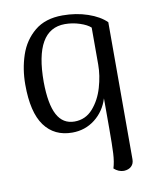

<svg xmlns="http://www.w3.org/2000/svg" viewBox="-84 -585 708 877"><g transform="rotate(-10 270.0 -147.0)"><path d="M374 208Q383 179 385 139.5Q387 100 387 25V-115Q369 -57 323.5 -21.5Q278 14 218 14Q135 14 89.5 -48Q44 -110 44 -239Q44 -311 65.5 -375Q87 -439 136.5 -480Q186 -521 266 -521Q329 -521 383 -502.5Q437 -484 467 -454V182Q467 202 454.5 214Q442 226 420 227Q395 227 374 208ZM388 -271V-443Q372 -458 338.5 -469Q305 -480 270 -480Q129 -480 129 -236Q130 -133 156.5 -83.5Q183 -34 237 -34Q288 -34 322 -72.5Q356 -111 372 -166Q388 -221 388 -271Z"/></g></svg>

Font: Arima Madurai
Style: Regular
Weight: 400
Designer: Joana Correia and Natanael Gama
Foundry: NDISCOVER
Version: Version 1.019